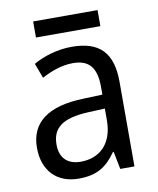

<svg xmlns="http://www.w3.org/2000/svg" viewBox="-79 -834 668 813"><g transform="rotate(-10 255.0 -427.5)"><path d="M396 -772H119V-703H396ZM261 -638C199 -638 139 -619 95 -594L119 -530C161 -552 206 -569 254 -569C319 -569 354 -537 354 -450V-416L273 -413C117 -409 42 -349 42 -242C42 -143 101 -83 194 -83C274 -83 315 -111 356 -169H359L374 -93H435V-457C435 -582 380 -638 261 -638ZM284 -353 354 -356V-306C354 -203 295 -152 215 -152C162 -152 126 -180 126 -241C126 -310 167 -348 284 -353Z"/></g></svg>

Font: Noto Sans Kannada UI SemiCondensed SemiBold
Style: Regular
Weight: 600
Width: 4
Designer: Jelle Bosma - Monotype Design Team
Foundry: Monotype Imaging Inc.
Version: Version 2.006